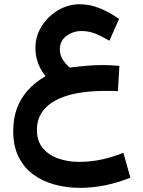

<svg xmlns="http://www.w3.org/2000/svg" viewBox="-20 -551 676 908"><path d="M544.7 -239.5Q521.3 -241.3 503.9 -242.3Q486.5 -243.4 466.8 -243.4Q429.3 -243.4 392.8 -240.2Q356.3 -237.1 310.4 -231.4Q300.1 -239.8 289.1 -252.2Q278 -264.6 270.5 -281.1Q263 -297.5 263 -317.7Q263 -358.1 294.5 -381.2Q326 -404.3 365.2 -404.3Q400.6 -404.3 432.2 -391.4Q463.8 -378.4 497.4 -358.5L543.1 -461.5Q496.6 -494.4 450 -512.6Q403.3 -530.9 357.4 -530.9Q302.3 -530.9 254.4 -502.3Q206.5 -473.8 177 -426.9Q147.5 -380 147.5 -324.5Q147.5 -298.3 153.2 -274.7Q159 -251.1 169.6 -230.1Q180.3 -209.1 195.3 -191Q143.2 -160.4 109.2 -121.3Q75.2 -82.2 58.8 -34.9Q42.5 12.4 42.5 67.9Q42.5 139.9 68.1 191.3Q93.8 242.7 138.2 274.9Q182.7 307 239.6 322.2Q296.4 337.4 359 337.4Q418.8 337.4 480.5 324.6Q542.1 311.7 596.7 289L563.4 171.7Q515.5 191.1 463.1 202.8Q410.7 214.5 353.2 214.5Q301.2 214.5 255.9 198.7Q210.5 182.9 182.6 149.5Q154.6 116.1 154.6 63.7Q154.6 16.2 177.2 -18.4Q199.9 -53 242.3 -76Q284.8 -99 344.4 -110.1Q404 -121.1 477.8 -121.1Q491.1 -121.1 504.4 -121.1Q517.8 -121.1 537.6 -120.1Z"/></svg>

Font: Vazirmatn
Style: Regular
Weight: 400
Designer: Saber Rastikerdar
Foundry: Saber Rastikerdar
Version: Version 33.003;September 2, 2022;FontCreator 14.0.0.2862 64-